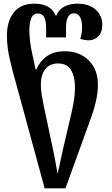

<svg xmlns="http://www.w3.org/2000/svg" viewBox="-20 -793 613 1053"><path d="M225 240 69 -332Q49 -402 33.5 -468.5Q18 -535 18 -598Q18 -677 56 -725Q94 -773 169 -773Q211 -773 241 -757.5Q271 -742 285 -708H289Q303 -742 334 -757.5Q365 -773 403 -773Q468 -773 504.5 -740.5Q541 -708 541 -657Q541 -615 518.5 -593.5Q496 -572 469 -572Q456 -572 443.5 -574Q431 -576 420 -580Q423 -588 426.5 -604.5Q430 -621 430 -645Q430 -681 418.5 -700.5Q407 -720 386 -720Q342 -720 342 -640V-588H233V-640Q233 -678 222.5 -698.5Q212 -719 188 -719Q162 -719 151.5 -693Q141 -667 141 -627Q141 -600 145 -566Q149 -532 156 -502L175 -413H180Q197 -455 235.5 -483.5Q274 -512 335 -512Q415 -512 466 -462.5Q517 -413 517 -327Q517 -287 506.5 -239.5Q496 -192 477 -141L339 240ZM296 161Q302 134 310.5 94Q319 54 327 19L370 -165Q378 -198 384.5 -235.5Q391 -273 391 -317Q391 -374 369 -409.5Q347 -445 299 -445Q252 -445 228 -413Q204 -381 204 -330Q204 -303 208.5 -274.5Q213 -246 219 -217L269 19Q277 55 284 94.5Q291 134 296 161Z"/></svg>

Font: Noto Serif Georgian SemiCondensed SemiBold
Style: Regular
Weight: 600
Width: 4
Designer: Monotype Design Team, Akaki Razmadze
Foundry: Google LLC
Version: Version 2.003; ttfautohint (v1.8.4.7-5d5b)